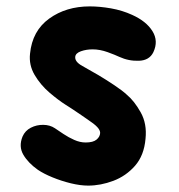

<svg xmlns="http://www.w3.org/2000/svg" viewBox="-20 -571 560 601"><path d="M256 10Q231.5 10 201.8 2.8Q172 -4.5 144.5 -15.8Q117 -27 98.5 -39.5Q68 -61 53 -86.8Q38 -112.5 50.5 -143.5Q58.5 -162 76.5 -171.2Q94.5 -180.5 115.5 -180.2Q136.5 -180 152 -169.5Q163 -162 178.8 -151.5Q194.5 -141 212.5 -133Q230.5 -125 248 -125Q271.5 -125 282.2 -134Q293 -143 293.5 -155Q293.5 -163.5 284.5 -173.2Q275.5 -183 253.5 -197.5Q246.5 -202.5 234.2 -210.8Q222 -219 208.8 -228Q195.5 -237 185.5 -243Q162.5 -257.5 134.8 -281.2Q107 -305 88.5 -336.2Q70 -367.5 74 -403Q81 -474.5 134 -512.8Q187 -551 261 -551Q292 -551 327.5 -544.8Q363 -538.5 393.5 -524.5Q438 -504.5 457.2 -473.5Q476.5 -442.5 460 -407.5Q447.5 -382 415.2 -380.8Q383 -379.5 353.5 -393Q341 -399 316.8 -407.8Q292.5 -416.5 270 -416.5Q250 -416.5 233.2 -410.5Q216.5 -404.5 215.5 -393Q214 -377.5 237.8 -364.5Q261.5 -351.5 286 -337Q310.5 -322.5 336.5 -305.2Q362.5 -288 377 -274.5Q400.5 -255 420.5 -219.2Q440.5 -183.5 435.5 -136.5Q431 -84.5 402.8 -52.2Q374.5 -20 334.8 -5Q295 10 256 10Z"/></svg>

Font: Edu NSW ACT Hand Pre
Style: Regular
Weight: 400
Designer: Tina and Corey Anderson, Eben Sorkin, Mirko Velimirovic
Foundry: Sorkin Type Co.
Version: Version 2.000